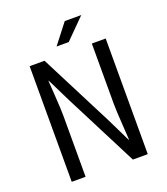

<svg xmlns="http://www.w3.org/2000/svg" viewBox="-148 -926 897 1030"><g transform="rotate(-20 300.0 -411.5)"><path d="M254.9 -710 342.8 -823.2H437L324.2 -710ZM83 0V-660.2H168L380.9 -243.2L446.8 -107.9H449.2Q448.7 -123.5 443.4 -200.2Q438 -276.9 438 -316.9V-660.2H517.1V0H432.1L219.2 -417L152.8 -551.8H150.9Q151.9 -532.2 157 -458.7Q162.1 -385.3 162.1 -346.2V0Z"/></g></svg>

Font: Office Code Pro D
Style: Regular
Weight: 400
Designer: Nathan Rutzky & Paul D. Hunt
Foundry: Adobe Systems Incorporated
Version: Version 1.004;PS 001.004;hotconv 1.0.70;makeotf.lib2.5.58329